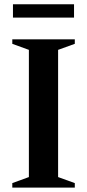

<svg xmlns="http://www.w3.org/2000/svg" viewBox="-20 -854 396 874"><path d="M320.5 -20.5V0H36V-20.5L111.5 -48V-627L36 -654.5V-675H320.5V-654.5L244.5 -627V-48ZM39 -774V-834.5H317V-774Z"/></svg>

Font: Newsreader 24pt SemiBold
Style: Regular
Weight: 600
Designer: Hugues Gentile
Foundry: Production Type
Version: Version 1.003